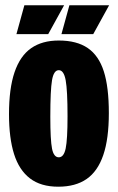

<svg xmlns="http://www.w3.org/2000/svg" viewBox="-20 -693 445 725"><path d="M14 -262Q14 -359 35 -420.5Q56 -482 97.5 -511Q139 -540 202 -540Q270 -540 311.5 -511.5Q353 -483 372 -423.5Q391 -364 391 -266Q391 -169 370 -107.5Q349 -46 307 -17Q265 12 200 12Q134 12 93 -19.5Q52 -51 33 -111.5Q14 -172 14 -262ZM235 -254Q235 -352 228 -390Q221 -428 202 -428Q183 -428 176.5 -390.5Q170 -353 170 -252Q170 -164 176.5 -131.5Q183 -99 202 -99Q221 -99 228 -132.5Q235 -166 235 -254ZM42 -564 72 -673H222L162 -564ZM212 -564 242 -673H392L332 -564Z"/></svg>

Font: Bricolage Grotesque 96pt Condensed ExBd
Style: Regular
Weight: 800
Width: 3
Designer: Mathieu Triay
Foundry: Atelier Triay
Version: Version 1.001;Glyphs 3.2 (3207)